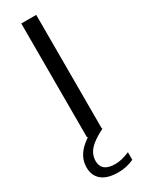

<svg xmlns="http://www.w3.org/2000/svg" viewBox="-212 -628 661 868"><g transform="rotate(-30 118.5 -194.0)"><path d="M79.5 0V-595H157.5V0ZM124 207.5Q68 207.5 38.8 183.8Q9.5 160 9.5 116.5Q9.5 88.5 22 63.8Q34.5 39 62 16.5Q89.5 -6 135.5 -28L160 0Q121 19.5 99 37.5Q77 55.5 68.2 74Q59.5 92.5 59.5 112Q59.5 139.5 77.2 153.8Q95 168 130.5 168Q147.5 168 165.2 163.8Q183 159.5 206 150V189.5Q186.5 198.5 166.2 203Q146 207.5 124 207.5Z"/></g></svg>

Font: Encode Sans SC SemiCondensed
Style: Regular
Weight: 400
Width: 4
Designer: Multiple Designers
Foundry: Impallari Type
Version: Version 3.002